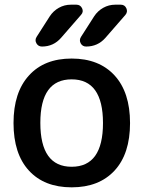

<svg xmlns="http://www.w3.org/2000/svg" viewBox="-20 -803 602 811"><path d="M150.4 -284.2Q150.4 -98.6 282.7 -98.6Q415 -98.6 415 -283.2Q415 -467.8 282.7 -467.8Q150.4 -467.8 150.4 -284.2ZM190.4 -734.4Q205.1 -756.8 228.5 -770Q252 -783.2 279.3 -783.2H302.7Q319.3 -783.2 326.7 -768.1Q334 -752.9 322.3 -740.2L238.3 -643.6Q206.1 -606.4 157.2 -606.4Q141.6 -606.4 133.8 -620.1Q126 -633.8 134.8 -647.5ZM377.9 -734.4Q392.6 -756.8 416 -770Q439.5 -783.2 466.8 -783.2H490.2Q506.8 -783.2 513.7 -768.1Q520.5 -752.9 509.8 -740.2L424.8 -642.6Q392.6 -606.4 343.8 -606.4Q328.1 -606.4 320.8 -620.1Q313.5 -633.8 322.3 -647.5ZM102.5 -484.4Q167 -555.7 282.7 -555.7Q398.4 -555.7 463.9 -484.4Q529.3 -413.1 529.3 -283.2Q529.3 -153.3 463.9 -82.5Q398.4 -11.7 282.7 -11.7Q167 -11.7 102.1 -82.5Q37.1 -153.3 37.1 -283.2Q37.1 -413.1 102.5 -484.4Z"/></svg>

Font: Gen Jyuu Gothic P Medium
Style: Regular
Weight: 500
Designer: [Source Han Sans]
Ryoko NISHIZUKA  (kana & ideographs); Paul D. Hunt (Latin, Greek & Cyrillic); Wenlong ZHANG  (bopomofo
Version: Version 1.002.20150607